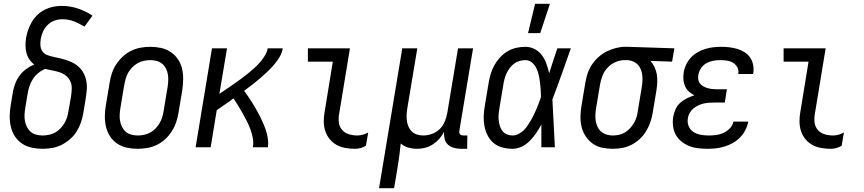

<svg xmlns="http://www.w3.org/2000/svg" viewBox="-20 -774 4540 1009"><path d="M204 8Q175 8 147 2Q119 -4 96.5 -19Q74 -34 59 -56.5Q44 -79 37.5 -106Q31 -133 31 -161.5Q31 -190 36 -219L48 -292Q52 -314 60.5 -336Q69 -358 83.5 -377.5Q98 -397 118 -411.5Q138 -426 160 -435Q145 -446 134.5 -461.5Q124 -477 119 -496Q114 -515 114 -535Q114 -555 117 -575Q121 -597 128.5 -618.5Q136 -640 148 -660Q160 -680 177.5 -696.5Q195 -713 216 -723.5Q237 -734 259.5 -738.5Q282 -743 304 -743Q349 -743 390 -729Q431 -715 466 -692L424 -634Q398 -650 369.5 -661.5Q341 -673 308 -673Q288 -673 267.5 -666Q247 -659 231 -643.5Q215 -628 206 -608Q197 -588 194 -568Q191 -551 192.5 -534Q194 -517 203 -504Q212 -491 227.5 -485Q243 -479 259.5 -475.5Q276 -472 292 -468.5Q308 -465 323.5 -460Q339 -455 354 -448.5Q369 -442 382 -432.5Q395 -423 405 -411Q415 -399 422 -384.5Q429 -370 432.5 -354Q436 -338 436.5 -321.5Q437 -305 434.5 -287.5Q432 -270 430 -253L418 -181Q414 -156 405.5 -131Q397 -106 383 -83.5Q369 -61 348.5 -43Q328 -25 304 -13Q280 -1 254 3.5Q228 8 204 8ZM204 -62Q220 -62 237 -65.5Q254 -69 269.5 -77.5Q285 -86 297.5 -99Q310 -112 319 -127.5Q328 -143 333 -159.5Q338 -176 340 -192L353 -265Q356 -285 357 -306Q358 -327 350.5 -344.5Q343 -362 328.5 -374.5Q314 -387 295 -393.5Q276 -400 256.5 -403.5Q237 -407 218 -412Q198 -404 181 -390Q164 -376 152.5 -358Q141 -340 134.5 -320Q128 -300 125 -280L113 -208Q110 -190 109 -172.5Q108 -155 111 -138.5Q114 -122 121.5 -107Q129 -92 141 -81.5Q153 -71 169.5 -66.5Q186 -62 204 -62Z M703 8Q674 8 646.5 2Q619 -4 596.5 -19Q574 -34 559 -56.5Q544 -79 537.5 -106Q531 -133 531 -161.5Q531 -190 536 -219L556 -339Q560 -364 568 -389Q576 -414 591 -436.5Q606 -459 626 -477.5Q646 -496 670 -507.5Q694 -519 719.5 -523.5Q745 -528 770 -528Q799 -528 826.5 -522Q854 -516 876.5 -501Q899 -486 914.5 -463.5Q930 -441 936.5 -414Q943 -387 942.5 -358.5Q942 -330 938 -301L918 -181Q914 -156 905.5 -131Q897 -106 882.5 -83.5Q868 -61 848 -42.5Q828 -24 804 -12.5Q780 -1 754 3.5Q728 8 703 8ZM704 -62Q720 -62 737 -65.5Q754 -69 769.5 -77.5Q785 -86 797.5 -99Q810 -112 819 -127.5Q828 -143 833 -159.5Q838 -176 840 -192L860 -312Q863 -330 864 -347.5Q865 -365 862.5 -381.5Q860 -398 852.5 -413Q845 -428 832.5 -438.5Q820 -449 804 -453.5Q788 -458 770 -458Q754 -458 736.5 -454.5Q719 -451 704 -442.5Q689 -434 676 -421Q663 -408 654 -392.5Q645 -377 640.5 -360.5Q636 -344 633 -328L613 -208Q610 -190 609 -172.5Q608 -155 611 -138.5Q614 -122 621.5 -107Q629 -92 641 -81.5Q653 -71 669.5 -66.5Q686 -62 704 -62Z M1008 0 1094 -520H1173L1133 -281Q1151 -293 1169.5 -305.5Q1188 -318 1206.5 -331Q1225 -344 1243 -357Q1261 -370 1278.5 -384Q1296 -398 1313 -413Q1330 -428 1344.5 -444.5Q1359 -461 1371 -480Q1383 -499 1387 -520H1466Q1462 -496 1449 -474Q1436 -452 1419 -432.5Q1402 -413 1383 -395Q1364 -377 1344.5 -360.5Q1325 -344 1304.5 -328Q1284 -312 1263 -297Q1275 -280 1286.5 -263.5Q1298 -247 1308.5 -229.5Q1319 -212 1329 -194.5Q1339 -177 1348 -159Q1357 -141 1365 -122Q1373 -103 1379 -83.5Q1385 -64 1388 -43Q1391 -22 1388 0H1309Q1313 -25 1308.5 -48.5Q1304 -72 1296 -94Q1288 -116 1277.5 -137Q1267 -158 1255.5 -178Q1244 -198 1232 -218Q1220 -238 1207 -257Q1186 -241 1163 -225.5Q1140 -210 1119 -195L1087 0Z M1846 8Q1820 8 1795 3.5Q1770 -1 1749 -12.5Q1728 -24 1712.5 -43Q1697 -62 1689.5 -85Q1682 -108 1681.5 -134Q1681 -160 1686 -186L1729 -450H1598V-520H1819L1762 -174Q1758 -151 1761 -129Q1764 -107 1778 -91Q1792 -75 1813.5 -68.5Q1835 -62 1858 -62Q1872 -62 1886.5 -66Q1901 -70 1915 -78L1903 -8Q1890 0 1875 4Q1860 8 1846 8Z M1972 215 2094 -520H2173L2121 -208Q2118 -191 2117 -174Q2116 -157 2118 -140.5Q2120 -124 2126.5 -109Q2133 -94 2144.5 -83Q2156 -72 2171.5 -67Q2187 -62 2204 -62Q2227 -62 2250.5 -70.5Q2274 -79 2291.5 -96.5Q2309 -114 2318 -137Q2327 -160 2331 -183L2387 -520H2466L2394 -87Q2393 -82 2394 -77Q2395 -72 2397.5 -68.5Q2400 -65 2405 -63.5Q2410 -62 2415 -62H2436L2435 8H2403Q2384 8 2365.5 3Q2347 -2 2334 -14Q2321 -26 2316.5 -44.5Q2312 -63 2314 -82Q2304 -62 2289 -45Q2274 -28 2255 -15.5Q2236 -3 2214.5 2.5Q2193 8 2172 8Q2148 8 2125.5 1.5Q2103 -5 2086 -20Q2083 12 2078.5 44Q2074 76 2069 108L2051 215Z M2673 8Q2646 8 2620 1Q2594 -6 2574.5 -22Q2555 -38 2543 -61.5Q2531 -85 2526 -111Q2521 -137 2522 -164.5Q2523 -192 2528 -219L2548 -339Q2552 -363 2559 -386.5Q2566 -410 2578 -431.5Q2590 -453 2607.5 -472Q2625 -491 2646.5 -504Q2668 -517 2692.5 -522.5Q2717 -528 2740 -528Q2767 -528 2790 -516Q2813 -504 2828 -483.5Q2843 -463 2851.5 -439Q2860 -415 2866 -389L2867 -392Q2877 -424 2887.5 -456Q2898 -488 2909 -520H2980Q2956 -453 2932.5 -386Q2909 -319 2883 -252Q2887 -189 2889.5 -126Q2892 -63 2896 0H2825Q2825 -30 2825 -60Q2825 -90 2825 -120Q2813 -97 2798 -75Q2783 -53 2764.5 -34Q2746 -15 2722 -3.5Q2698 8 2673 8ZM2674 -62Q2689 -62 2705 -70Q2721 -78 2732.5 -89.5Q2744 -101 2753.5 -115Q2763 -129 2771 -143.5Q2779 -158 2786.5 -173Q2794 -188 2800 -203Q2806 -218 2812 -233.5Q2818 -249 2823 -264Q2823 -284 2821.5 -303.5Q2820 -323 2817.5 -342.5Q2815 -362 2811 -380.5Q2807 -399 2798.5 -416Q2790 -433 2775.5 -445.5Q2761 -458 2741 -458Q2726 -458 2710 -453.5Q2694 -449 2681 -439Q2668 -429 2658 -415.5Q2648 -402 2641.5 -387.5Q2635 -373 2631 -358Q2627 -343 2625 -328L2605 -208Q2602 -192 2600.5 -175.5Q2599 -159 2600.5 -143.5Q2602 -128 2606.5 -113Q2611 -98 2620 -86Q2629 -74 2643.5 -68Q2658 -62 2674 -62ZM2755 -600 2792 -754H2870L2819 -600Z M3200 8Q3171 8 3143.5 2Q3116 -4 3094.5 -19.5Q3073 -35 3058 -57.5Q3043 -80 3036.5 -106.5Q3030 -133 3030.5 -162Q3031 -191 3036 -219L3056 -339Q3060 -364 3068 -388Q3076 -412 3090.5 -434Q3105 -456 3125 -474Q3145 -492 3168 -503.5Q3191 -515 3216 -521.5Q3241 -528 3265 -528H3281L3524 -520L3512 -450L3398 -454Q3411 -440 3419.5 -422Q3428 -404 3431.5 -384Q3435 -364 3434 -343Q3433 -322 3430 -301L3410 -181Q3406 -156 3397.5 -131.5Q3389 -107 3375.5 -84.5Q3362 -62 3342 -43.5Q3322 -25 3298.5 -13Q3275 -1 3249.5 3.5Q3224 8 3200 8ZM3200 -62Q3216 -62 3232.5 -65.5Q3249 -69 3264 -78Q3279 -87 3291 -100Q3303 -113 3312 -128.5Q3321 -144 3325.5 -160Q3330 -176 3332 -192L3352 -312Q3355 -328 3356 -344.5Q3357 -361 3355.5 -376.5Q3354 -392 3348.5 -407Q3343 -422 3333 -433Q3323 -444 3308.5 -450.5Q3294 -457 3279 -458H3262Q3238 -458 3214 -447.5Q3190 -437 3172.5 -418Q3155 -399 3146 -375.5Q3137 -352 3133 -328L3113 -208Q3110 -191 3109 -173.5Q3108 -156 3110.5 -139.5Q3113 -123 3120 -108Q3127 -93 3139 -82.5Q3151 -72 3167 -67Q3183 -62 3200 -62Z M3698 8Q3673 8 3648 5Q3623 2 3601 -7Q3579 -16 3560.5 -31Q3542 -46 3531 -66.5Q3520 -87 3517 -111.5Q3514 -136 3518 -161Q3522 -181 3530.5 -200.5Q3539 -220 3555 -234Q3571 -248 3590 -257.5Q3609 -267 3629 -273Q3613 -281 3600 -293Q3587 -305 3580 -321Q3573 -337 3571.5 -355.5Q3570 -374 3573 -393Q3576 -414 3585.5 -434Q3595 -454 3610 -470.5Q3625 -487 3645 -498.5Q3665 -510 3685.5 -516.5Q3706 -523 3727.5 -525.5Q3749 -528 3770 -528Q3792 -528 3813 -525.5Q3834 -523 3854.5 -517Q3875 -511 3892.5 -500Q3910 -489 3921.5 -472.5Q3933 -456 3937.5 -435Q3942 -414 3939 -392L3937 -385H3859L3860 -388Q3863 -406 3854.5 -421Q3846 -436 3831.5 -444.5Q3817 -453 3799.5 -455.5Q3782 -458 3764 -458Q3746 -458 3727.5 -454.5Q3709 -451 3692 -441.5Q3675 -432 3664 -415.5Q3653 -399 3650 -381Q3648 -369 3649.5 -357Q3651 -345 3658 -336Q3665 -327 3675 -321Q3685 -315 3696.5 -311.5Q3708 -308 3720 -306.5Q3732 -305 3744 -305H3800L3789 -235H3733Q3719 -235 3704.5 -234Q3690 -233 3676 -229.5Q3662 -226 3648.5 -219.5Q3635 -213 3623.5 -203.5Q3612 -194 3604.5 -180.5Q3597 -167 3595 -153Q3591 -131 3599 -111.5Q3607 -92 3623.5 -81Q3640 -70 3661 -66Q3682 -62 3704 -62Q3723 -62 3743 -64.5Q3763 -67 3782 -75.5Q3801 -84 3816 -100Q3831 -116 3834 -135H3912V-134Q3908 -112 3897 -90.5Q3886 -69 3869.5 -52Q3853 -35 3832 -23Q3811 -11 3788 -4Q3765 3 3742.5 5.5Q3720 8 3698 8Z M4346 8Q4320 8 4295 3.5Q4270 -1 4249 -12.5Q4228 -24 4212.5 -43Q4197 -62 4189.5 -85Q4182 -108 4181.5 -134Q4181 -160 4186 -186L4229 -450H4098V-520H4319L4262 -174Q4258 -151 4261 -129Q4264 -107 4278 -91Q4292 -75 4313.5 -68.5Q4335 -62 4358 -62Q4372 -62 4386.5 -66Q4401 -70 4415 -78L4403 -8Q4390 0 4375 4Q4360 8 4346 8Z"/></svg>

Font: Iosevka Term Curly Oblique
Style: Regular
Weight: 400
Italic angle: -9°
Designer: Belleve Invis
Foundry: Belleve Invis
Version: Version 32.3.0